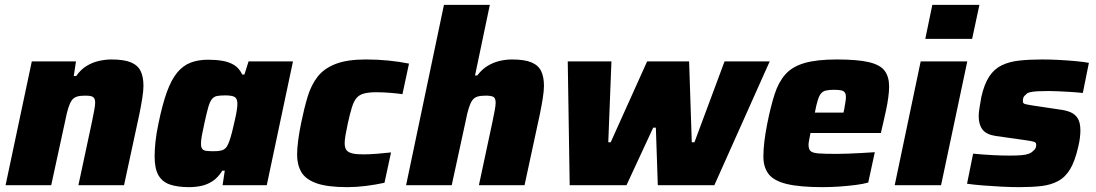

<svg xmlns="http://www.w3.org/2000/svg" viewBox="-20 -763 4517 791"><path d="M3 0 111 -510H293L284 -450H294Q313 -477 337 -491.5Q361 -506 387.5 -512Q414 -518 439 -518Q491 -518 519.5 -506Q548 -494 559.5 -470Q571 -446 571 -409Q571 -389 566 -357.5Q561 -326 554 -292L491 0H303L359 -262Q364 -286 368 -307.5Q372 -329 372 -339Q372 -353 367.5 -359Q363 -365 354.5 -367Q346 -369 331 -369Q310 -369 297 -365Q284 -361 276 -350Q268 -339 261.5 -318.5Q255 -298 249 -267L191 0Z M759 8Q711 8 679.5 -3Q648 -14 632.5 -41.5Q617 -69 617 -119Q617 -145 620.5 -179Q624 -213 633 -255Q649 -333 667.5 -384Q686 -435 710 -464Q734 -493 765.5 -505Q797 -517 837 -517Q869 -517 896 -512.5Q923 -508 944 -495.5Q965 -483 978 -456H987L1004 -510H1187L1079 0H897L906 -60H896Q878 -31 855.5 -16.5Q833 -2 808.5 3Q784 8 759 8ZM860 -140Q878 -140 889.5 -142.5Q901 -145 908.5 -152Q916 -159 921 -172Q925 -181 930 -197.5Q935 -214 939.5 -233.5Q944 -253 948.5 -272.5Q953 -292 955.5 -308.5Q958 -325 958 -335Q958 -356 947.5 -363Q937 -370 908 -370Q887 -370 874 -367.5Q861 -365 852.5 -354Q844 -343 837.5 -319.5Q831 -296 822 -255Q815 -224 811.5 -204Q808 -184 808 -171Q808 -157 813 -150Q818 -143 830 -141.5Q842 -140 860 -140Z M1411 8Q1329 8 1284 -8Q1239 -24 1221.5 -54Q1204 -84 1204 -126Q1204 -151 1208.5 -185.5Q1213 -220 1221 -258Q1233 -317 1247.5 -365Q1262 -413 1288.5 -447Q1315 -481 1362.5 -499.5Q1410 -518 1487 -518Q1536 -518 1580.5 -513.5Q1625 -509 1665 -501L1638 -375Q1619 -378 1588.5 -380.5Q1558 -383 1531 -383Q1500 -383 1480.5 -378Q1461 -373 1449.5 -360Q1438 -347 1430 -321.5Q1422 -296 1413 -255Q1407 -227 1403.5 -207Q1400 -187 1400 -173Q1400 -154 1407.5 -144.5Q1415 -135 1431.5 -131Q1448 -127 1476 -127Q1500 -127 1532.5 -129.5Q1565 -132 1591 -135L1564 -10Q1527 -2 1487.5 3Q1448 8 1411 8Z M1653 0 1809 -743H1998L1937 -452H1946Q1966 -478 1989.5 -492Q2013 -506 2038.5 -512Q2064 -518 2089 -518Q2141 -518 2169.5 -506Q2198 -494 2209.5 -470Q2221 -446 2221 -409Q2221 -389 2216 -357.5Q2211 -326 2204 -292L2141 0H1953L2009 -262Q2014 -286 2018 -307.5Q2022 -329 2022 -339Q2022 -359 2012.5 -364Q2003 -369 1981 -369Q1960 -369 1947 -365Q1934 -361 1926 -350Q1918 -339 1911.5 -318.5Q1905 -298 1899 -267L1841 0Z M2327 0 2319 -510H2499L2486 -177H2496L2646 -510H2819L2830 -177H2841L2965 -510H3151L2923 0H2690L2682 -237H2671L2561 0Z M3369 8Q3275 8 3221.5 -5Q3168 -18 3146.5 -46Q3125 -74 3125 -118Q3125 -146 3129 -180Q3133 -214 3141 -254Q3155 -324 3171 -374Q3187 -424 3215 -456Q3243 -488 3293.5 -503Q3344 -518 3428 -518Q3513 -518 3559.5 -507Q3606 -496 3624.5 -471.5Q3643 -447 3643 -406Q3643 -387 3639.5 -361Q3636 -335 3630 -307.5Q3624 -280 3618 -254L3609 -215H3319Q3317 -204 3314 -189Q3311 -174 3311 -167Q3311 -149 3319 -141Q3327 -133 3351.5 -131Q3376 -129 3427 -129Q3446 -129 3472 -130Q3498 -131 3527 -132.5Q3556 -134 3584 -136L3557 -11Q3537 -5 3505.5 -1Q3474 3 3438.5 5.5Q3403 8 3369 8ZM3337 -299H3455L3458 -313Q3461 -331 3463 -342.5Q3465 -354 3465 -363Q3465 -376 3460 -382.5Q3455 -389 3444.5 -391Q3434 -393 3416 -393Q3395 -393 3382.5 -390Q3370 -387 3362.5 -378Q3355 -369 3349 -350Q3343 -331 3337 -299Z M3792 -603 3821 -743H4015L3985 -603ZM3666 0 3773 -510H3965L3857 0Z M4180 8Q4146 8 4106.5 6Q4067 4 4029.5 1Q3992 -2 3964 -6L3989 -130Q4009 -128 4029.5 -126.5Q4050 -125 4069 -124Q4088 -123 4105 -122.5Q4122 -122 4137 -122Q4167 -122 4186.5 -123.5Q4206 -125 4218 -129.5Q4230 -134 4236 -141Q4243 -146 4246 -152Q4249 -158 4249 -167Q4249 -176 4239.5 -179Q4230 -182 4201 -186L4081 -203Q4043 -209 4027.5 -229.5Q4012 -250 4012 -284Q4012 -299 4015.5 -320Q4019 -341 4023 -364Q4035 -417 4055.5 -448Q4076 -479 4107 -494Q4138 -509 4179.5 -513.5Q4221 -518 4274 -518Q4309 -518 4345 -516Q4381 -514 4413.5 -511Q4446 -508 4466 -504L4441 -380Q4413 -383 4386.5 -384.5Q4360 -386 4338 -387Q4316 -388 4301 -388Q4274 -388 4255 -387Q4236 -386 4223.5 -383Q4211 -380 4205 -372Q4199 -368 4196.5 -362Q4194 -356 4194 -346Q4194 -337 4202.5 -334.5Q4211 -332 4237 -328L4344 -312Q4370 -309 4389.5 -301Q4409 -293 4420 -275.5Q4431 -258 4431 -225Q4431 -213 4429 -195.5Q4427 -178 4422 -158Q4409 -100 4389 -66.5Q4369 -33 4339 -17Q4309 -1 4270 3.5Q4231 8 4180 8Z"/></svg>

Font: Saira Thin ExtraBold
Style: Italic
Weight: 800
Italic angle: -12°
Version: Version 1.101